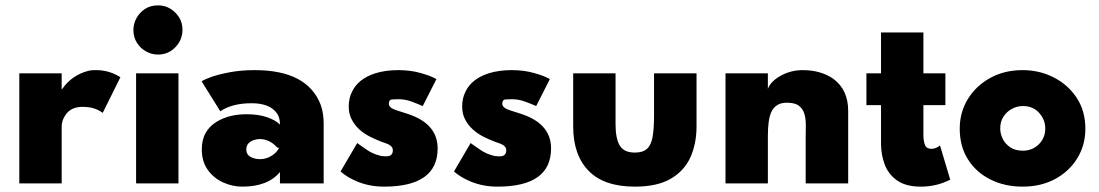

<svg xmlns="http://www.w3.org/2000/svg" viewBox="-20 -684 4100 716"><path d="M210 0H52V-410.5H210V-351.5H211.5Q247.5 -404 310 -420Q316 -421.5 321.2 -422Q326.5 -422.5 338.5 -422.5Q387.5 -422.5 429 -396L363 -263Q350 -273 332 -279.2Q314 -285.5 287.5 -285.5Q243 -285.5 223 -253.5Q210 -233.5 210 -212.5Z M569 -480.5Q546 -480.5 525 -492Q504 -503.5 490.8 -524.2Q477.5 -545 477.5 -572.5Q477.5 -595.5 489 -616.5Q500.5 -637.5 521 -650.8Q541.5 -664 569 -664Q606.5 -664 633.5 -637.2Q660.5 -610.5 660.5 -572.5Q660.5 -536 634.2 -508.2Q608 -480.5 569 -480.5ZM645.5 0H487.5V-410.5H645.5Z M883.5 12Q846.5 12 811.8 -3.8Q777 -19.5 754.8 -50.5Q732.5 -81.5 732.5 -127.5Q732.5 -196 788 -230Q834 -258 899.5 -258Q944 -258 975.8 -247Q1007.5 -236 1024 -219.5Q1024 -238.5 1017.8 -252.5Q1011.5 -266.5 996 -278.5Q968 -299 918 -299Q846 -299 801.5 -269L732 -380.5Q740 -387 767.2 -396.8Q794.5 -406.5 836.5 -414.5Q878.5 -422.5 929.5 -422.5Q1126.5 -422.5 1176 -293Q1187 -262.5 1187 -222.5V0H1024V-42.5Q979 12 883.5 12ZM950 -90.5Q972 -90.5 992 -102.5Q1012 -114.5 1020.5 -132.5L1013.5 -134Q999.5 -150 982.5 -157.8Q965.5 -165.5 949.5 -165.5Q938.5 -165.5 926.8 -161.8Q915 -158 906.8 -149.5Q898.5 -141 898.5 -126.5Q898.5 -109.5 911 -101Q927 -90.5 950 -90.5Z M1412 12Q1359 12 1313.5 -6.5Q1275.5 -22 1250 -44.5L1312 -150.5Q1330.5 -137 1348.5 -125Q1370.5 -110 1395.5 -104L1402.5 -102L1420.5 -101Q1445 -101 1445 -124Q1445 -131 1441.2 -135.8Q1437.5 -140.5 1431.5 -144Q1425.5 -147.5 1417.5 -150.2Q1409.5 -153 1401 -156Q1380 -164 1358.5 -175Q1337 -186 1320 -201.5Q1303 -217 1291.8 -238Q1280.5 -259 1280.5 -286.5Q1280.5 -317.5 1292.5 -341.5Q1315.5 -390 1379 -410.5Q1417 -422.5 1465.5 -422.5Q1511 -422.5 1549.5 -411.5Q1567 -406.5 1582 -401Q1596.5 -395 1607.5 -389L1556.5 -288.5Q1537 -297 1514 -305.5Q1491 -314 1465.5 -314Q1451 -313.5 1443.2 -313.2Q1435.5 -313 1431.5 -306.5Q1430.5 -302 1430 -297Q1430 -285 1447.5 -277Q1456.5 -273 1479.5 -266Q1498 -260.5 1516.5 -253.5Q1612 -216 1612 -130.5Q1612 12 1412 12Z M1835 12Q1782 12 1736.5 -6.5Q1698.5 -22 1673 -44.5L1735 -150.5Q1753.5 -137 1771.5 -125Q1793.5 -110 1818.5 -104L1825.5 -102L1843.5 -101Q1868 -101 1868 -124Q1868 -131 1864.2 -135.8Q1860.5 -140.5 1854.5 -144Q1848.5 -147.5 1840.5 -150.2Q1832.5 -153 1824 -156Q1803 -164 1781.5 -175Q1760 -186 1743 -201.5Q1726 -217 1714.8 -238Q1703.5 -259 1703.5 -286.5Q1703.5 -317.5 1715.5 -341.5Q1738.5 -390 1802 -410.5Q1840 -422.5 1888.5 -422.5Q1934 -422.5 1972.5 -411.5Q1990 -406.5 2005 -401Q2019.5 -395 2030.5 -389L1979.5 -288.5Q1960 -297 1937 -305.5Q1914 -314 1888.5 -314Q1874 -313.5 1866.2 -313.2Q1858.5 -313 1854.5 -306.5Q1853.5 -302 1853 -297Q1853 -285 1870.5 -277Q1879.5 -273 1902.5 -266Q1921 -260.5 1939.5 -253.5Q2035 -216 2035 -130.5Q2035 12 1835 12Z M2347.5 12Q2232.5 12 2175 -47Q2117.5 -106 2117.5 -213V-410.5H2275.5V-220Q2275.5 -167.5 2291.2 -141.2Q2307 -115 2347.5 -115Q2377 -115 2392.5 -128.8Q2408 -142.5 2413.5 -172.8Q2419 -203 2419 -253.5V-410.5H2577.5V-213Q2577.5 -148.5 2554.8 -97.8Q2532 -47 2481.5 -17.5Q2431 12 2347.5 12Z M3143 0H2984.5V-161.5L2985 -219.5Q2985 -241.5 2979.5 -259.8Q2974 -278 2959.5 -289.5Q2945 -301 2914 -301Q2872 -301 2856 -265.5Q2843.5 -237.5 2843.5 -177V0H2685.5V-410.5H2843.5V-352.5Q2854 -381 2891.8 -401.8Q2929.5 -422.5 2973.5 -422.5Q3041.5 -422.5 3088.5 -389.5Q3143 -348.5 3143 -270.5Z M3414.5 12Q3358 12 3325.5 -11Q3293 -34 3279.2 -70.5Q3265.5 -107 3265.5 -148V-292H3211V-410.5H3265.5V-563H3423.5V-410.5H3505.5V-292H3423.5V-182.5Q3423.5 -157.5 3429.5 -143.2Q3435.5 -129 3453.5 -129Q3469.5 -129 3485.5 -141.5L3523.5 -14Q3472.5 12 3414.5 12Z M3793.5 12Q3727 12 3673.8 -14.5Q3620.5 -41 3589.8 -89.5Q3559 -138 3559 -204Q3559 -265.5 3589.5 -315Q3620 -364.5 3673 -393.5Q3726 -422.5 3793.5 -422.5Q3856 -422.5 3909.2 -395.5Q3962.5 -368.5 3995 -319.5Q4027.5 -270.5 4027.5 -204Q4027.5 -143 3997.5 -94Q3967.5 -45 3914.8 -16.5Q3862 12 3793.5 12ZM3794.5 -122Q3829.5 -122 3853.8 -145.8Q3878 -169.5 3878 -205Q3878 -237.5 3855.2 -263Q3832.5 -288.5 3794.5 -288.5Q3773 -288.5 3753.8 -278.2Q3734.5 -268 3722.2 -249.2Q3710 -230.5 3710 -205Q3710 -185.5 3719.2 -166.5Q3728.5 -147.5 3747.2 -134.8Q3766 -122 3794.5 -122Z"/></svg>

Font: Lucymar Sans ExtraBold
Style: Regular
Weight: 800
Foundry: The League of Moveable Type (original font) / Main changes by Cristiano Sobral with portions from Mirco Monsees
Version: Version 2.001;August 30, 2020;FontCreator 13.0.0.2681 64-bit